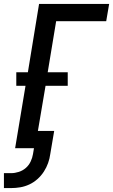

<svg xmlns="http://www.w3.org/2000/svg" viewBox="-43 -755 576 978"><path d="M-23 203V127H14Q33 127 53 120.5Q73 114 88.5 100.5Q104 87 113 68Q122 49 125 30L130 0H34L87 -318H40V-387H99L156 -735H513L498 -647H243L200 -387H302V-318H189L150 -88H233L213 30Q210 53 202 75.5Q194 98 180.5 119Q167 140 148 157Q129 174 106.5 184.5Q84 195 60.5 199Q37 203 14 203Z"/></svg>

Font: Iosevka SS04 Semibold
Style: Italic
Weight: 600
Italic angle: -9°
Monospace: yes
Designer: Belleve Invis
Foundry: Belleve Invis
Version: Version 19.0.0; ttfautohint (v1.8.4)